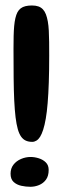

<svg xmlns="http://www.w3.org/2000/svg" viewBox="-20 -668 270 718"><path d="M100.5 -137.5Q87 -137.5 76.8 -142Q66.5 -146.5 59 -157Q51.5 -167.5 46.5 -185.2Q41.5 -203 38.2 -229.5Q35 -256 33.2 -292.5Q31.5 -329 31 -377Q30.5 -425 30.5 -486Q30.5 -512 31 -533Q31.5 -554 33 -570.5Q34.5 -587 37.5 -600Q40.5 -613 45.2 -622Q50 -631 57.5 -636.8Q65 -642.5 75.5 -645Q86 -647.5 99.5 -647.5Q113.5 -647.5 123.5 -644Q133.5 -640.5 140.5 -633Q147.5 -625.5 151.8 -614.2Q156 -603 158.8 -587.8Q161.5 -572.5 162.5 -553.2Q163.5 -534 163.8 -510.5Q164 -487 164 -459.5Q164 -404 162.5 -360Q161 -316 158.2 -282.5Q155.5 -249 151.2 -224.5Q147 -200 141.5 -183Q136 -166 129.8 -156.2Q123.5 -146.5 116 -142Q108.5 -137.5 100.5 -137.5ZM93.5 30.5Q77 30.5 59.8 26.8Q42.5 23 31 12.5Q19.5 2 19.5 -18.5Q19.5 -38 30.2 -52Q41 -66 58.5 -73.5Q76 -81 94.5 -81Q109.5 -81 125.2 -76Q141 -71 151.5 -60.5Q162 -50 162 -32.5Q162 -10 152 3.8Q142 17.5 126.2 24Q110.5 30.5 93.5 30.5Z"/></svg>

Font: Gluten Medium
Style: Regular
Weight: 500
Designer: Tyler Finck
Foundry: Etcetera Type Company
Version: Version 1.300